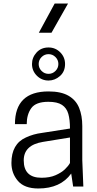

<svg xmlns="http://www.w3.org/2000/svg" viewBox="-20 -1061 552 1092"><path d="M45 0ZM198 11Q119 11 82 -32Q45 -75 45 -134Q45 -242 127 -279Q170 -299 218 -305L378 -330Q378 -380 368.5 -413.5Q359 -447 332.5 -464.5Q306 -482 255 -482Q184 -482 158 -446Q132 -410 132 -355H65Q65 -541 256 -541Q327 -541 369.5 -516.5Q412 -492 430 -447.5Q448 -403 448 -344V-150L454 0H396L385 -74Q324 11 198 11ZM216 -50Q263 -50 296 -64.5Q329 -79 349 -98Q369 -117 378 -134V-279L224 -254Q115 -236 115 -149Q115 -50 216 -50ZM256 -603Q217 -603 189.5 -630.5Q162 -658 162 -697Q162 -734 188 -762.5Q214 -791 256 -791Q295 -791 322.5 -763.5Q350 -736 350 -697Q350 -654 321 -628.5Q292 -603 256 -603ZM256 -641Q279 -641 295.5 -657.5Q312 -674 312 -697Q312 -720 295.5 -736.5Q279 -753 256 -753Q233 -753 216.5 -736.5Q200 -720 200 -697Q200 -674 216.5 -657.5Q233 -641 256 -641ZM367 -875ZM273 -875H201L291 -1041H367Z"/></svg>

Font: Tanohe Sans
Style: Regular
Weight: 400
Designer: Village Type and Design LLC & Cristiano Sobral
Foundry: Cooper Hewitt Smithsonian Design Museum
Version: Version 1.00;September 29, 2021;FontCreator 13.0.0.2655 64-b